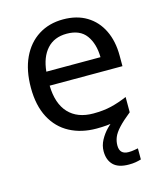

<svg xmlns="http://www.w3.org/2000/svg" viewBox="-114 -630 792 935"><g transform="rotate(-15 282.0 -163.0)"><path d="M389 116Q389 161 434 161Q451 161 462.5 158.5Q474 156 482 155V211Q468 215 454 217.5Q440 220 420 220Q367 220 342 195Q317 170 317 126Q317 97 331.5 70Q346 43 367.5 21Q389 -1 409 -15L489 -25Q449 7 427 31Q405 55 397 75Q389 95 389 116ZM292 -546Q361 -546 410.5 -516Q460 -486 486.5 -431.5Q513 -377 513 -304V-251H146Q148 -160 192.5 -112.5Q237 -65 317 -65Q368 -65 407.5 -74.5Q447 -84 489 -102V-25Q448 -7 408 1.5Q368 10 313 10Q237 10 178.5 -21Q120 -52 87.5 -113.5Q55 -175 55 -264Q55 -352 84.5 -415Q114 -478 167.5 -512Q221 -546 292 -546ZM291 -474Q228 -474 191.5 -433.5Q155 -393 148 -321H421Q420 -389 389 -431.5Q358 -474 291 -474Z"/></g></svg>

Font: Noto Sans Hebrew Droid
Style: Regular
Weight: 400
Designer: Monotype Design Team
Foundry: Monotype Imaging Inc.
Version: Version 1.100